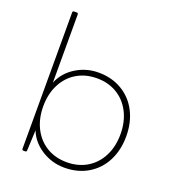

<svg xmlns="http://www.w3.org/2000/svg" viewBox="-137 -856 880 972"><g transform="rotate(20 302.5 -370.0)"><path d="M118 -118 113 -8Q113 0 105 0H96Q88 0 88 -8V-742Q88 -750 96 -750H110Q118 -750 118 -742V-375Q141 -432 196.5 -467Q252 -502 319 -502Q391 -502 446 -469Q501 -436 530.5 -378Q560 -320 560 -246Q560 -172 530.5 -114Q501 -56 446 -23Q391 10 319 10Q252 10 196 -25.5Q140 -61 118 -118ZM529 -246Q529 -313 502.5 -364.5Q476 -416 429 -444Q382 -472 321 -472Q260 -472 213 -444Q166 -416 139.5 -364.5Q113 -313 113 -246Q113 -179 139.5 -127.5Q166 -76 213 -48Q260 -20 321 -20Q382 -20 429 -48Q476 -76 502.5 -127.5Q529 -179 529 -246Z"/></g></svg>

Font: LINE Seed Sans KR Thin
Style: Regular
Weight: 250
Designer: LINE BX Design & Sandoll Inc & Dalton Maag Ltd
Foundry: Sandoll Inc.
Version: Version 1.000